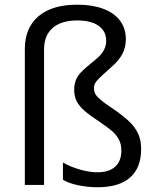

<svg xmlns="http://www.w3.org/2000/svg" viewBox="-20 -785 665 815"><path d="M247.1 -22V-95.2Q278.3 -77.1 318.6 -65.4Q358.9 -53.7 393.6 -53.7Q442.4 -53.7 468.8 -77.4Q495.1 -101.1 495.1 -146Q495.1 -173.8 484.1 -193.8Q473.1 -213.9 455.3 -229Q437.5 -244.1 403.8 -267.1Q361.8 -294.9 339.6 -314Q317.4 -333 306.2 -354Q294.9 -375 294.9 -403.8Q294.9 -427.2 302 -444.8Q309.1 -462.4 323.2 -477.5Q337.4 -492.7 362.8 -513.2Q386.7 -532.2 400.1 -545.2Q413.6 -558.1 422.1 -574.7Q430.7 -591.3 430.7 -611.8Q430.7 -652.8 398.7 -675.5Q366.7 -698.2 308.6 -698.2Q240.2 -698.2 203.6 -666.5Q167 -634.8 167 -575.2V0H85.4V-576.7Q85.4 -666.5 143.1 -715.8Q200.7 -765.1 308.6 -765.1Q371.6 -765.1 418 -747.8Q464.4 -730.5 489.3 -697.5Q514.2 -664.6 514.2 -618.7Q514.2 -583.5 499.3 -555.7Q484.4 -527.8 454.1 -501.5L435.1 -484.4Q424.3 -474.6 414.3 -465.6Q404.3 -456.5 398.4 -450.2Q388.2 -439.9 383.5 -431.2Q378.9 -422.4 378.9 -411.1Q378.9 -395.5 385.3 -385Q391.6 -374.5 406.7 -361.8Q423.8 -346.7 455.6 -326.2Q505.4 -292 529.8 -268.1Q554.2 -244.1 565.9 -218.3Q579.1 -191.4 579.1 -151.9Q579.1 -72.8 532.2 -31.5Q485.4 9.8 394 9.8Q351.6 9.8 311.3 1.2Q271 -7.3 247.1 -22Z"/></svg>

Font: Viking Open Sans
Style: Regular
Weight: 400
Foundry: Ascender Corporation
Version: Version 2.001